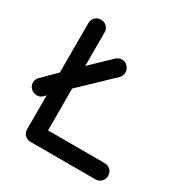

<svg xmlns="http://www.w3.org/2000/svg" viewBox="-178 -922 1020 1063"><g transform="rotate(30 332.0 -390.5)"><path d="M164.1 0Q141.6 0 127 -14.6Q112.3 -30.3 112.3 -51.8Q112.3 -124 112.3 -267.6Q109.4 -264.6 99.6 -254.9Q85 -240.2 65.4 -240.2Q43 -240.2 27.3 -254.9Q10.7 -269.5 10.7 -292Q10.7 -313.5 26.4 -328.1Q54.7 -356.4 112.3 -414.1Q112.3 -493.2 112.3 -728.5Q112.3 -752 127 -766.6Q141.6 -781.2 164.1 -781.2Q185.5 -781.2 201.2 -766.6Q215.8 -752 215.8 -728.5Q215.8 -658.2 215.8 -515.6Q246.1 -544.9 337.9 -632.8Q345.7 -640.6 355.5 -644.5Q365.2 -648.4 375 -648.4Q397.5 -648.4 412.1 -631.8Q426.8 -615.2 426.8 -594.7Q426.8 -574.2 412.1 -558.6Q346.7 -496.1 215.8 -371.1Q215.8 -304.7 215.8 -103.5Q306.6 -103.5 578.1 -103.5Q599.6 -103.5 615.2 -88.9Q629.9 -74.2 629.9 -51.8Q629.9 -30.3 615.2 -14.6Q599.6 0 578.1 0Q440.4 0 164.1 0Z"/></g></svg>

Font: Abed
Style: Bold
Weight: 700
Designer: Johan Aakerlund
Version: Version 3.105